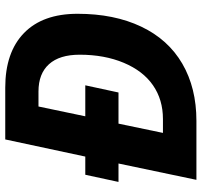

<svg xmlns="http://www.w3.org/2000/svg" viewBox="-38 -716 754 717"><g transform="rotate(-90 338.5 -357.0)"><path d="M646 -443.8Q646 -307.1 598.1 -206.3Q550.3 -105.5 459.7 -52.7Q369.1 0 246.1 0H25.9L86.9 -291H18.1L44.9 -415H112.8L176.8 -713.9H370.1Q502 -713.9 574 -644Q646 -574.2 646 -443.8ZM252.9 -125Q325.2 -125 378.9 -162.1Q432.6 -199.2 462.9 -271.2Q493.2 -343.3 493.2 -436Q493.2 -511.2 457.8 -550.5Q422.4 -589.8 356 -589.8H299.8L263.2 -415H378.9L352.1 -291H235.8L201.2 -125Z"/></g></svg>

Font: CAA NEO Sans
Style: Bold Italic
Weight: 700
Italic angle: -12°
Version: Version 1.10